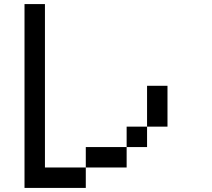

<svg xmlns="http://www.w3.org/2000/svg" viewBox="-20 -920 1040 940"><path d="M800 -300H700V-500H800ZM100 0V-900H200V-100H400V0ZM400 -100V-200H600V-100ZM600 -200V-300H700V-200Z"/></svg>

Font: Galmuri9 Regular
Style: Regular
Weight: 400
Designer: Lee Minseo (quiple)
Version: Version 2.399;hotconv 1.1.1;makeotfexe 2.6.0 DEVELOPMENT